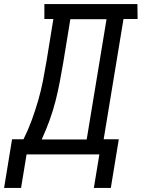

<svg xmlns="http://www.w3.org/2000/svg" viewBox="-64 -755 693 939"><path d="M39 164H-44L-5 -74H51Q74 -120 91.5 -168Q109 -216 123 -264.5Q137 -313 146.5 -362Q156 -411 164 -459L197 -662H153V-735H608L609 -662H540L443 -74H517L478 164H395L422 0H66ZM140 -73H360L457 -661H280L245 -447Q237 -400 228 -353Q219 -306 207 -259Q195 -212 178 -165.5Q161 -119 140 -73Z"/></svg>

Font: Iosevka Etoile
Style: Italic
Weight: 400
Italic angle: -9°
Designer: Belleve Invis
Foundry: Belleve Invis
Version: Version 22.1.2; ttfautohint (v1.8.4)